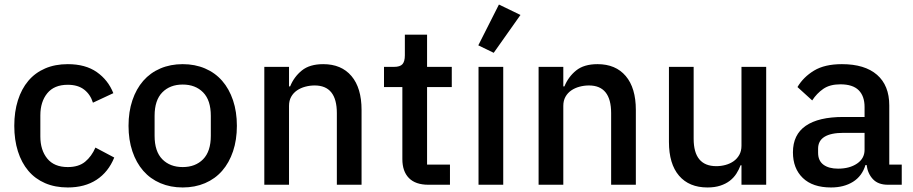

<svg xmlns="http://www.w3.org/2000/svg" viewBox="-20 -815 4027 847"><path d="M279 12Q223 12 179 -7Q135 -26 105 -61.5Q75 -97 59 -147.5Q43 -198 43 -260Q43 -322 59 -372.5Q75 -423 105 -458.5Q135 -494 179 -513Q223 -532 279 -532Q357 -532 407 -497Q457 -462 480 -404L390 -362Q379 -398 351.5 -419.5Q324 -441 279 -441Q219 -441 188.5 -403.5Q158 -366 158 -306V-213Q158 -153 188.5 -115.5Q219 -78 279 -78Q327 -78 355.5 -101.5Q384 -125 401 -164L484 -120Q458 -56 406 -22Q354 12 279 12Z M786 12Q732 12 687.5 -7Q643 -26 612 -61.5Q581 -97 564 -147.5Q547 -198 547 -260Q547 -322 564 -372.5Q581 -423 612 -458.5Q643 -494 687.5 -513Q732 -532 786 -532Q840 -532 884.5 -513Q929 -494 960 -458.5Q991 -423 1008 -372.5Q1025 -322 1025 -260Q1025 -198 1008 -147.5Q991 -97 960 -61.5Q929 -26 884.5 -7Q840 12 786 12ZM786 -78Q842 -78 876 -112.5Q910 -147 910 -216V-304Q910 -373 876 -407.5Q842 -442 786 -442Q730 -442 696 -407.5Q662 -373 662 -304V-216Q662 -147 696 -112.5Q730 -78 786 -78Z M1146 0V-520H1255V-434H1260Q1277 -476 1311.5 -504Q1346 -532 1406 -532Q1486 -532 1530.5 -479.5Q1575 -427 1575 -330V0H1466V-316Q1466 -438 1368 -438Q1347 -438 1326.5 -432.5Q1306 -427 1290 -416Q1274 -405 1264.5 -388Q1255 -371 1255 -348V0Z M1870 0Q1813 0 1784 -29.5Q1755 -59 1755 -113V-431H1674V-520H1718Q1745 -520 1755.5 -532Q1766 -544 1766 -571V-662H1864V-520H1973V-431H1864V-89H1965V0Z M2091 0V-520H2200V0ZM2158 -582 2090 -615 2181 -795 2276 -749Z M2356 0V-520H2465V-434H2470Q2487 -476 2521.5 -504Q2556 -532 2616 -532Q2696 -532 2740.5 -479.5Q2785 -427 2785 -330V0H2676V-316Q2676 -438 2578 -438Q2557 -438 2536.5 -432.5Q2516 -427 2500 -416Q2484 -405 2474.5 -388Q2465 -371 2465 -348V0Z M3251 -86H3247Q3240 -67 3228.5 -49Q3217 -31 3199.5 -17.5Q3182 -4 3157.5 4Q3133 12 3101 12Q3020 12 2975.5 -40Q2931 -92 2931 -189V-520H3040V-203Q3040 -82 3140 -82Q3161 -82 3181 -87.5Q3201 -93 3216.5 -104Q3232 -115 3241.5 -132Q3251 -149 3251 -172V-520H3360V0H3251Z M3897 0Q3854 0 3831 -24.5Q3808 -49 3803 -87H3798Q3783 -38 3743 -13Q3703 12 3646 12Q3565 12 3521.5 -30Q3478 -72 3478 -143Q3478 -221 3534.5 -260Q3591 -299 3700 -299H3794V-343Q3794 -391 3768 -417Q3742 -443 3687 -443Q3641 -443 3612 -423Q3583 -403 3563 -372L3498 -431Q3524 -475 3571 -503.5Q3618 -532 3694 -532Q3795 -532 3849 -485Q3903 -438 3903 -350V-89H3958V0ZM3677 -71Q3728 -71 3761 -93.5Q3794 -116 3794 -154V-229H3702Q3589 -229 3589 -159V-141Q3589 -106 3612.5 -88.5Q3636 -71 3677 -71Z"/></svg>

Font: IBM Plex Sans Arabic Medm
Style: Regular
Weight: 500
Designer: Mike Abbink, Paul van der Laan, Pieter van Rosmalen, Wael Morcos, Khajak Apelian
Foundry: Bold Monday
Version: Version 1.005